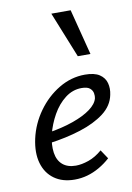

<svg xmlns="http://www.w3.org/2000/svg" viewBox="-82 -760 566 822"><g transform="rotate(-10 200.5 -348.5)"><path d="M176 10Q123 10 87.5 -15.5Q52 -41 39 -86.5Q26 -132 39 -192Q53 -255 91 -308Q129 -361 182.5 -393Q236 -425 296 -425Q337 -425 359 -410.5Q381 -396 387.5 -372Q394 -348 388 -321Q379 -275 337.5 -243.5Q296 -212 233 -192Q170 -172 95 -162L98 -207Q161 -217 209 -234Q257 -251 286 -272.5Q315 -294 321 -318Q323 -327 321 -339.5Q319 -352 308 -361.5Q297 -371 272 -371Q233 -371 200.5 -346Q168 -321 145.5 -281Q123 -241 112 -197Q102 -153 107 -119Q112 -85 133.5 -66.5Q155 -48 191 -48Q216 -48 246.5 -58.5Q277 -69 306 -94L332 -55Q310 -35 284 -20Q258 -5 231 2.5Q204 10 176 10ZM280 -508 200 -707H284L335 -508Z"/></g></svg>

Font: Ysabeau Office Medium
Style: Italic
Weight: 500
Italic angle: -12°
Designer: Christian Thalmann (Catharsis Fonts)
Version: Version 2.001;gftools[0.9.30]; featfreeze: tnum,lnum,ss02